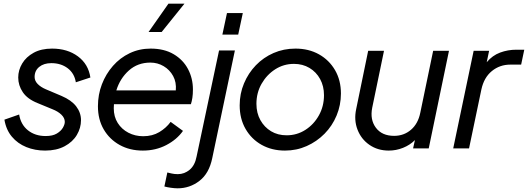

<svg xmlns="http://www.w3.org/2000/svg" viewBox="-20 -806 2868 1043"><path d="M225 12Q170 12 123 -7Q76 -26 44.5 -63.5Q13 -101 4 -156L84 -184Q93 -129 132 -98Q171 -67 228 -67Q266 -67 288.5 -80.5Q311 -94 321.5 -112Q332 -130 332 -144Q332 -165 313.5 -183Q295 -201 264 -213L184 -246Q129 -268 104 -305Q79 -342 79 -385Q79 -425 100.5 -461Q122 -497 163 -519.5Q204 -542 263 -542Q346 -542 403 -500Q460 -458 471 -385L392 -359Q384 -408 347.5 -435.5Q311 -463 259 -463Q218 -463 193 -442.5Q168 -422 168 -388Q168 -367 184.5 -350Q201 -333 229 -321L314 -285Q368 -262 394 -228Q420 -194 420 -153Q420 -111 397.5 -73Q375 -35 331 -11.5Q287 12 225 12Z M756 12Q685 12 630 -18.5Q575 -49 543.5 -103Q512 -157 512 -229Q512 -292 533.5 -348Q555 -404 593.5 -448Q632 -492 684.5 -517Q737 -542 798 -542Q872 -542 923.5 -511.5Q975 -481 1001.5 -430.5Q1028 -380 1028 -320Q1028 -294 1025 -274.5Q1022 -255 1017 -240H599Q598 -229 598 -218Q598 -172 619.5 -138Q641 -104 677.5 -85Q714 -66 758 -66Q808 -66 845.5 -88.5Q883 -111 907 -144L974 -95Q941 -48 883.5 -18Q826 12 756 12ZM797 -466Q728 -466 680 -423Q632 -380 612 -315H935Q939 -359 920.5 -393Q902 -427 869 -446.5Q836 -466 797 -466ZM787 -632 895 -786H982L858 -632Z M1188 -618 1213 -735H1299L1274 -618ZM945 217Q929 217 908 214Q887 211 873 207L889 131Q898 133 912.5 136.5Q927 140 946 140Q982 140 1010.5 116Q1039 92 1048 44L1170 -532H1256L1133 53Q1116 136 1063.5 176.5Q1011 217 945 217Z M1528 12Q1457 12 1401.5 -19Q1346 -50 1314 -105.5Q1282 -161 1282 -234Q1282 -297 1305.5 -353Q1329 -409 1370 -451.5Q1411 -494 1466 -518Q1521 -542 1585 -542Q1657 -542 1712.5 -511Q1768 -480 1800 -425Q1832 -370 1832 -298Q1832 -235 1808.5 -178.5Q1785 -122 1743 -79.5Q1701 -37 1646 -12.5Q1591 12 1528 12ZM1537 -71Q1593 -71 1639 -100.5Q1685 -130 1712.5 -179.5Q1740 -229 1740 -289Q1740 -338 1719 -376.5Q1698 -415 1661 -437Q1624 -459 1577 -459Q1521 -459 1475 -429.5Q1429 -400 1401 -351Q1373 -302 1373 -242Q1373 -192 1394.5 -153.5Q1416 -115 1452.5 -93Q1489 -71 1537 -71Z M2092 12Q2032 12 1987 -19Q1942 -50 1922 -102Q1902 -154 1915 -214L1980 -530H2066L2002 -221Q1989 -156 2022 -112Q2055 -68 2121 -68Q2174 -68 2212.5 -101Q2251 -134 2263 -193L2333 -530H2419L2309 0H2224L2234 -45Q2207 -18 2169.5 -3Q2132 12 2092 12Z M2442 0 2553 -530H2637L2624 -468Q2655 -505 2697 -520.5Q2739 -536 2785 -536H2828L2811 -455H2752Q2695 -455 2652 -420Q2609 -385 2595 -320L2528 0Z"/></svg>

Font: Plus Jakarta Display
Style: Italic
Weight: 400
Italic angle: -12°
Designer: Gumpita Rahayu
Foundry: Tokotype Studio
Version: Version 1.000